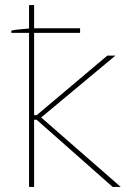

<svg xmlns="http://www.w3.org/2000/svg" viewBox="-20 -740 523 760"><path d="M95 -610H25V-619Q37 -622 60.5 -624Q84 -626 105 -628L95 -623V-720H115V-628H297V-610H115V-284H125L405 -520H437L143 -275L458 0H426L125 -266H115V0H95Z"/></svg>

Font: Fixel Variable
Style: Regular
Weight: 100
Width: 3
Designer: AlfaBravo + MacPaw
Foundry: Kyrylo Tkachov, Marchela Mozhyna, Serhii Makarenko, Maria Weinstein, Zakhar Kryvoshyya
Version: Version 1.211